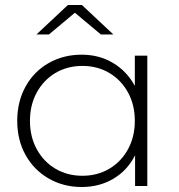

<svg xmlns="http://www.w3.org/2000/svg" viewBox="-20 -745 715 769"><path d="M570 -522V0H521V-123Q490 -62 434 -29Q378 4 307 4Q234 4 175 -30Q116 -64 82.5 -124Q49 -184 49 -261Q49 -338 82.5 -398.5Q116 -459 175 -492.5Q234 -526 307 -526Q377 -526 432.5 -493Q488 -460 520 -401V-522ZM520 -261Q520 -325 492.5 -375Q465 -425 417.5 -453Q370 -481 310 -481Q250 -481 202.5 -453Q155 -425 127.5 -375Q100 -325 100 -261Q100 -197 127.5 -147Q155 -97 202.5 -69Q250 -41 310 -41Q370 -41 417.5 -69Q465 -97 492.5 -147Q520 -197 520 -261ZM384 -607 280 -694 176 -607H126L252 -725H308L434 -607Z"/></svg>

Font: Idrija Light
Style: Regular
Weight: 300
Designer: Julieta Ulanovsky
Foundry: Julieta Ulanovsky
Version: Version 7.200